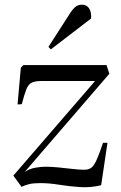

<svg xmlns="http://www.w3.org/2000/svg" viewBox="-20 -791 517 820"><path d="M80 -513H435L447 -476L85 -56Q105 -70 129.5 -74.5Q154 -79 175 -79Q198 -79 229 -76Q260 -73 290 -69.5Q320 -66 339 -66Q357 -66 368.5 -73.5Q380 -81 391.5 -105.5Q403 -130 420 -181H439L412 0Q367 11 321.5 8Q276 5 233 -2Q190 -9 151 -9Q122 -9 104 -4.5Q86 0 72 7L37 -41L386 -445H156Q130 -445 115.5 -438Q101 -431 92.5 -409.5Q84 -388 73 -346L55 -345L69 -502ZM279 -734Q291 -753 302.5 -762Q314 -771 330 -771Q350 -771 360.5 -755.5Q371 -740 369 -712L197 -580L187 -591Z"/></svg>

Font: Literata 72pt
Style: Italic
Weight: 400
Italic angle: -2°
Designer: Latin by Veronika Burian and Jose Scaglione. Greek by Irene Vlachou. Cyrillic by Vera Evstafieva
Foundry: TypeTogether
Version: Version 3.002